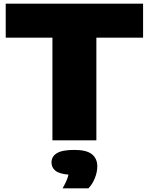

<svg xmlns="http://www.w3.org/2000/svg" viewBox="-20 -760 806 1040"><path d="M264 0V-556H11V-740H755V-556H502V0ZM319 260Q344.5 216 351 186Q300 181.5 279.5 164.2Q259 147 259 120Q259 87.5 288 69.8Q317 52 383 52Q449 52 478 75.5Q507 99 507 141Q507 171.5 494 204.5Q481 237.5 459 260Z"/></svg>

Font: Encode Sans Exp Black
Style: Regular
Weight: 900
Width: 7
Designer: Multiple Designers
Foundry: Impallari Type
Version: Version 3.002; ttfautohint (v1.8.3) -l 8 -r 50 -G 200 -x 14 